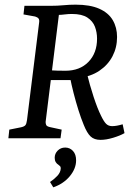

<svg xmlns="http://www.w3.org/2000/svg" viewBox="-20 -594 578 825"><path d="M16 0 20 -37 70 -47Q84 -50 89 -56Q94 -62 96 -78L148 -496Q150 -509 145.5 -514.5Q141 -520 131 -523L81 -532L85 -569H198Q227 -569 252.5 -571.5Q278 -574 305 -574Q367 -574 406.5 -556.5Q446 -539 464.5 -507.5Q483 -476 483 -435Q483 -390 463.5 -352.5Q444 -315 407 -290Q370 -265 318 -259L292 -250H186L190 -293Q205 -291 225.5 -290.5Q246 -290 261 -290Q323 -290 360 -328Q397 -366 397 -428Q397 -455 388 -479Q379 -503 355.5 -518.5Q332 -534 289 -534Q274 -534 258 -532Q242 -530 233 -530L176 -70Q176 -63 178.5 -57Q181 -51 194 -48L245 -37L240 0ZM412 7Q385 7 369.5 -7.5Q354 -22 340 -57Q328 -86 317 -121Q306 -156 296.5 -193Q287 -230 280 -266L352 -284Q366 -227 382.5 -177Q399 -127 414 -97Q426 -72 436 -62Q446 -52 462 -52Q481 -52 507 -60L515 -22Q496 -11 466 -2Q436 7 412 7ZM209 211 195 188Q213 176 226.5 161.5Q240 147 241 130Q241 123 238.5 120.5Q236 118 231 114Q224 110 219.5 102.5Q215 95 215 84Q215 66 228 53Q241 40 260 40Q280 40 293.5 54.5Q307 69 307 95Q307 130 280.5 162.5Q254 195 209 211Z"/></svg>

Font: Yrsa
Style: Italic
Weight: 400
Italic angle: -7.10001°
Designer: Anna Giedrys (Yrsa+Rasa design), David Brezina (Yrsa art-direction, Rasa art-direction, design)
Foundry: Rosetta Type Foundry
Version: Version 2.004